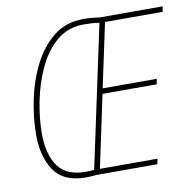

<svg xmlns="http://www.w3.org/2000/svg" viewBox="-80 -802 900 887"><g transform="rotate(-10 369.5 -358.5)"><path d="M253 3Q270 3 281 2Q292 1 301 0H588L593 -25H323L395 -364H649L654 -389H400L464 -689H734L739 -714H445Q430 -716 410 -718Q390 -720 367 -720Q285 -720 227 -673.5Q169 -627 132 -553Q95 -479 77.5 -394Q60 -309 60 -232Q60 -127 104.5 -62Q149 3 253 3ZM254 -23Q167 -23 127 -78Q87 -133 87 -233Q87 -301 102.5 -380.5Q118 -460 151 -532Q184 -604 237 -649.5Q290 -695 365 -695Q405 -695 438 -690L296 -25Q276 -23 254 -23Z"/></g></svg>

Font: Noto Sans UI SemiCondensed Thin
Style: Italic
Weight: 250
Width: 4
Italic angle: -12°
Designer: Monotype Design Team
Foundry: Monotype Imaging Inc.
Version: Version 1.901